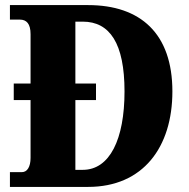

<svg xmlns="http://www.w3.org/2000/svg" viewBox="-20 -734 744 754"><path d="M19 0H326C542 0 657 -156 657 -375C657 -602 532 -714 326 -714H19V-657H58C84 -657 100 -641 100 -600V-406H34V-341H100V-114C100 -79 87 -58 66 -58H19ZM305 -67H276V-341H357V-406H276V-649H305C411 -649 469 -564 469 -375C469 -187 411 -67 305 -67Z"/></svg>

Font: Noto Serif Sinhala Condensed Black
Style: Regular
Weight: 900
Width: 3
Designer: Jelle Bosma - Monotype Design Team
Foundry: Monotype Imaging Inc.
Version: Version 2.007